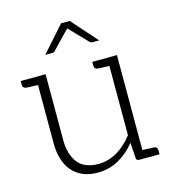

<svg xmlns="http://www.w3.org/2000/svg" viewBox="-107 -797 808 894"><g transform="rotate(-15 297.0 -350.0)"><path d="M535 -38H529H522C519 -38 514 -39 507 -39C500 -39 491 -40 482 -40V-498L435 -497H363V-478C363 -467 369 -461 382 -460H388C390 -460 392 -459 395 -459H410C417 -459 426 -458 435 -458V-124C413 -95 387 -72 359 -55C331 -39 300 -30 268 -30C224 -30 191 -44 170 -70C149 -97 138 -133 138 -180V-498L91 -497H18V-478C18 -467 25 -461 38 -460H44C46 -460 48 -459 51 -459H66C73 -459 82 -458 91 -458V-180C91 -151 94 -125 101 -102C108 -79 118 -59 132 -43C146 -27 163 -14 184 -5C205 4 228 8 256 8C293 8 327 -1 357 -18C387 -35 414 -58 437 -87L442 -13C442 -4 447 0 456 0H482H554V-20C554 -31 548 -37 535 -38ZM420 -585 311 -708H269L160 -585H193C196 -585 199 -585 201 -586C203 -587 205 -589 207 -591L285 -672C286 -673 287 -673 288 -674C289 -675 289 -677 290 -678C292 -676 294 -673 296 -672L374 -591C378 -587 382 -585 387 -585Z"/></g></svg>

Font: SVN-Aleo
Style: Light
Weight: 300
Designer: Alessio Laiso
Version: Version 1.2.2